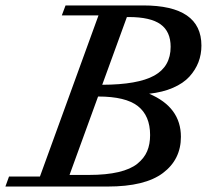

<svg xmlns="http://www.w3.org/2000/svg" viewBox="-52 -683 758 703"><path d="M-32.2 0 -19 -36.6H94.2L308.6 -626.5H174.3L188 -663.1H472.2Q685.5 -663.1 685.5 -516.1Q685.5 -483.9 674.6 -455.3Q663.6 -426.8 641.4 -402.3Q619.1 -377.9 581.5 -361.6Q543.9 -345.2 494.1 -339.8Q610.4 -290.5 610.4 -182.1Q610.4 -99.1 544.7 -49.6Q479 0 342.3 0ZM419.4 -620.6H412.6L322.3 -372.6Q452.6 -373 512.7 -406.2Q572.8 -439.5 572.8 -511.7Q572.8 -567.4 535.9 -594Q499 -620.6 419.4 -620.6ZM307.6 -329.6H307.1L202.6 -42.5H273.9Q337.4 -42.5 381.8 -53Q426.3 -63.5 451.2 -83.7Q476.1 -104 486.8 -129.4Q497.6 -154.8 497.6 -188.5Q497.6 -259.3 452.9 -294.4Q408.2 -329.6 307.6 -329.6Z"/></svg>

Font: Elstob 8pt Medium
Style: Italic
Weight: 500
Italic angle: -20°
Designer: Peter S. Baker
Version: Version 1.015